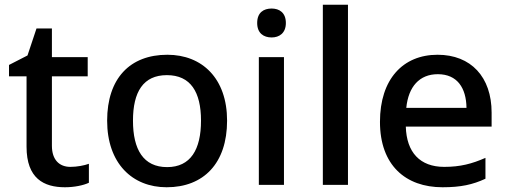

<svg xmlns="http://www.w3.org/2000/svg" viewBox="-20 -780 2144 810"><path d="M277 -76C231 -76 199 -105 199 -165V-458H350V-539H199V-660H134L96 -546L18 -506V-458H92V-161C92 -27 165 10 254 10C293 10 332 2 355 -9V-89C336 -82 305 -76 277 -76Z M938 -271C938 -449 833 -549 686 -549C528 -549 432 -449 432 -271C432 -91 538 10 683 10C839 10 938 -91 938 -271ZM541 -271C541 -392 584 -463 684 -463C784 -463 828 -392 828 -271C828 -149 784 -75 685 -75C585 -75 541 -149 541 -271Z M1126 -744C1092 -744 1065 -727 1065 -683C1065 -640 1092 -622 1126 -622C1158 -622 1186 -640 1186 -683C1186 -727 1158 -744 1126 -744ZM1178 -539H1072V0H1178Z M1448 0V-760H1342V0Z M1826 -549C1680 -549 1583 -446 1583 -266C1583 -83 1691 10 1847 10C1924 10 1974 -1 2028 -26V-114C1971 -89 1922 -76 1854 -76C1752 -76 1695 -137 1692 -246H2054V-305C2054 -455 1967 -549 1826 -549ZM1827 -467C1909 -467 1947 -409 1948 -325H1694C1703 -415 1750 -467 1827 -467Z"/></svg>

Font: Noto Sans Georgian Medium
Style: Regular
Weight: 500
Designer: Monotype Design Team, Akaki Razmadze
Foundry: Google LLC
Version: Version 2.005